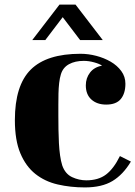

<svg xmlns="http://www.w3.org/2000/svg" viewBox="-20 -748 592 839"><path d="M332 -513Q366 -513 400.5 -504Q435 -495 463.5 -478.5Q492 -462 510 -437.5Q528 -413 528 -382Q528 -340 508 -315.5Q488 -291 444 -291Q404 -291 379.5 -313Q355 -335 355 -375Q355 -407 373.5 -431Q392 -455 426 -461Q415 -469 391.5 -475.5Q368 -482 346 -482Q308 -482 281.5 -467.5Q255 -453 246 -423Q241 -407 238.5 -385Q236 -363 235.5 -339Q235 -315 235 -290Q235 -265 235 -243Q235 -212 235.5 -181.5Q236 -151 237.5 -122.5Q239 -94 242.5 -69Q246 -44 252 -25Q265 12 295 26Q325 40 357 40Q410 40 443.5 14.5Q477 -11 504 -66L552 -42Q518 15 471.5 43Q425 71 351 71Q288 71 232 58Q176 45 134.5 12Q93 -21 69 -78Q45 -135 45 -223Q45 -375 114.5 -444Q184 -513 332 -513ZM310 -728 429 -573H330L254 -673L178 -573H121L240 -728Z"/></svg>

Font: Cafe24 ClassicType
Style: Regular
Weight: 400
Designer: Cafe24 thkim, hmlim, mnelim & 4IR
Foundry: Cafe24
Version: Version 1.000